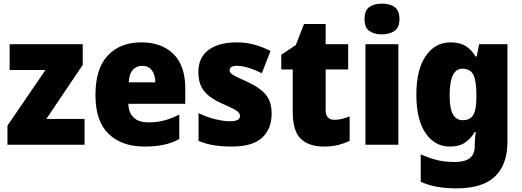

<svg xmlns="http://www.w3.org/2000/svg" viewBox="-20 -796 2871 1056"><path d="M445 0H21V-105L230 -411H33V-553H435V-439L235 -142H445Z M757 -563Q869 -563 934 -499Q999 -435 999 -310V-225H686Q687 -177 714.5 -150Q742 -123 797 -123Q844 -123 883.5 -133.5Q923 -144 966 -166V-31Q927 -10 882 0Q837 10 774 10Q650 10 577.5 -59.5Q505 -129 505 -273Q505 -419 573 -491Q641 -563 757 -563ZM763 -434Q732 -434 711.5 -413Q691 -392 688 -343H834Q834 -385 815 -409.5Q796 -434 763 -434Z M1474 -170Q1474 -87 1421.5 -38.5Q1369 10 1256 10Q1204 10 1160 3.5Q1116 -3 1072 -21V-174Q1116 -152 1163.5 -140.5Q1211 -129 1245 -129Q1300 -129 1300 -158Q1300 -169 1292 -178Q1284 -187 1261.5 -198.5Q1239 -210 1195 -229Q1133 -257 1102 -296Q1071 -335 1071 -400Q1071 -480 1127.5 -521.5Q1184 -563 1281 -563Q1332 -563 1376.5 -551Q1421 -539 1468 -516L1420 -393Q1385 -411 1348.5 -422.5Q1312 -434 1285 -434Q1243 -434 1243 -410Q1243 -400 1250.5 -392.5Q1258 -385 1279 -374.5Q1300 -364 1342 -345Q1406 -316 1440 -277.5Q1474 -239 1474 -170Z M1819 -137Q1840 -137 1860.5 -142Q1881 -147 1903 -156V-21Q1873 -7 1840 1.5Q1807 10 1761 10Q1679 10 1634.5 -32.5Q1590 -75 1590 -182V-414H1527V-495L1607 -548L1652 -664H1771V-553H1895V-414H1771V-191Q1771 -137 1819 -137Z M2081 -776Q2123 -776 2150 -757.5Q2177 -739 2177 -691Q2177 -644 2149.5 -625.5Q2122 -607 2081 -607Q2038 -607 2011.5 -625.5Q1985 -644 1985 -691Q1985 -739 2011.5 -757.5Q2038 -776 2081 -776ZM2171 -553V0H1990V-553Z M2458 -563Q2509 -563 2541.5 -542.5Q2574 -522 2596 -485H2602L2615 -553H2771V-17Q2771 108 2703 174Q2635 240 2491 240Q2431 240 2384 231.5Q2337 223 2294 204V53Q2342 74 2384.5 84.5Q2427 95 2482 95Q2591 95 2591 10V1Q2591 -13 2592.5 -32.5Q2594 -52 2597 -70H2591Q2570 -34 2538 -12Q2506 10 2454 10Q2371 10 2320.5 -64Q2270 -138 2270 -275Q2270 -413 2321.5 -488Q2373 -563 2458 -563ZM2523 -418Q2453 -418 2453 -272Q2453 -200 2471 -167.5Q2489 -135 2525 -135Q2567 -135 2583.5 -164.5Q2600 -194 2600 -256V-281Q2600 -349 2584 -383.5Q2568 -418 2523 -418Z"/></svg>

Font: Noto Sans SemiCondensed Black
Style: Regular
Weight: 900
Width: 4
Designer: Monotype Design Team
Foundry: Monotype Imaging Inc.
Version: Version 2.013; ttfautohint (v1.8.4.7-5d5b)